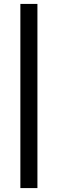

<svg xmlns="http://www.w3.org/2000/svg" viewBox="-20 -790 295 980"><path d="M84 170V-770H171V170Z"/></svg>

Font: Domine
Style: Regular
Weight: 400
Designer: Pablo Impallari, Rodrigo Fuenzalida, Brenda Gallo
Foundry: Pablo Impallari, Rodrigo Fuenzalida, Brenda Gallo
Version: Version 2.000;September 19, 2022;FontCreator 14.0.0.2877 64-